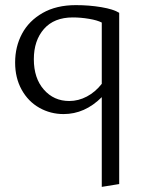

<svg xmlns="http://www.w3.org/2000/svg" viewBox="-20 -440 563 749"><path d="M445 -390V278L377 289V-61Q311 5 228 5Q177 5 133.5 -19.5Q90 -44 64.5 -90Q39 -136 39 -196Q39 -258 66 -308.5Q93 -359 146.5 -389.5Q200 -420 276 -420Q328 -420 375.5 -412Q423 -404 445 -390ZM250 -46Q286 -46 319 -63.5Q352 -81 377 -113V-352Q360 -361 327.5 -366.5Q295 -372 264 -372Q191 -372 151.5 -327Q112 -282 112 -209Q112 -135 151 -90.5Q190 -46 250 -46Z"/></svg>

Font: LXGW Bright GB
Style: Regular
Weight: 400
Designer: Christian Thalmann (Catharsis Fonts)
Foundry: LXGW / Christian Thalmann (Catharsis Fonts) / Fontworks Inc.
Version: Version 5.510